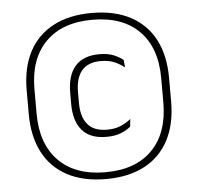

<svg xmlns="http://www.w3.org/2000/svg" viewBox="-49 -699 782 759"><g transform="rotate(-5 342.0 -319.5)"><path d="M342 10Q252 10 188.8 -23.5Q125.5 -57 92.5 -120.5Q59.5 -184 59.5 -273V-366.5Q59.5 -456 92.5 -519Q125.5 -582 188.8 -615.5Q252 -649 342 -649Q432 -649 495.2 -615.5Q558.5 -582 591.5 -519Q624.5 -456 624.5 -366.5V-273Q624.5 -184 591.5 -120.5Q558.5 -57 495.2 -23.5Q432 10 342 10ZM357.5 -156Q293.5 -156 261.8 -192.8Q230 -229.5 230 -298V-342.5Q230 -411 262 -447.5Q294 -484 358 -484Q392.5 -484 415.8 -474Q439 -464 452 -453L455 -423Q438.5 -436.5 415.8 -446.5Q393 -456.5 360.5 -456.5Q310.5 -456.5 285.8 -427.2Q261 -398 261 -343.5V-298Q261 -243.5 286 -213.8Q311 -184 362 -184Q395.5 -184 418.2 -194.2Q441 -204.5 457.5 -218L454.5 -188Q440.5 -176 417 -166Q393.5 -156 357.5 -156ZM342 -17Q462 -17 527.8 -84Q593.5 -151 593.5 -272V-368.5Q593.5 -489 527.8 -555.5Q462 -622 342 -622Q222.5 -622 156.5 -555.5Q90.5 -489 90.5 -368.5V-272Q90.5 -151 156.5 -84Q222.5 -17 342 -17Z"/></g></svg>

Font: Anek Telugu ExtraLight
Style: Regular
Weight: 250
Version: Version 1.003